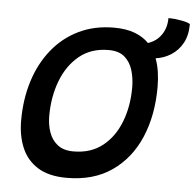

<svg xmlns="http://www.w3.org/2000/svg" viewBox="-53 -778 870 856"><g transform="rotate(5 382.0 -349.5)"><path d="M276 25.5Q196.5 25.5 147 -5.2Q97.5 -36 74.8 -89.5Q52 -143 52 -212Q52 -307.5 77.8 -389Q103.5 -470.5 152.8 -531.5Q202 -592.5 271.8 -626.2Q341.5 -660 429 -660Q483 -660 521.5 -645.5Q560 -631 585 -605Q623 -617 644.8 -648.8Q666.5 -680.5 666.5 -723.5Q694.5 -723.5 725.2 -717.8Q756 -712 764 -705Q764 -655 744.8 -620Q725.5 -585 693.8 -565Q662 -545 625 -540Q635.5 -512.5 640.2 -480Q645 -447.5 645 -412.5Q645 -286.5 602.8 -187.5Q560.5 -88.5 478.2 -31.5Q396 25.5 276 25.5ZM296 -94.5Q373.5 -94.5 426 -136Q478.5 -177.5 505.5 -247.2Q532.5 -317 532.5 -401.5Q532.5 -441 522 -477Q511.5 -513 485.8 -535.8Q460 -558.5 414 -558.5Q335.5 -558.5 282.5 -515Q229.5 -471.5 202.2 -399.8Q175 -328 175 -243Q175 -203 187 -169.2Q199 -135.5 225.5 -115Q252 -94.5 296 -94.5Z"/></g></svg>

Font: Grandstander Medium
Style: Italic
Weight: 500
Italic angle: -15°
Designer: Tyler Finck
Foundry: Etcetera Type Co
Version: Version 1.200; ttfautohint (v1.8.3)